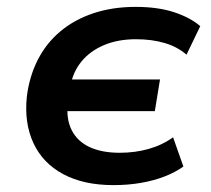

<svg xmlns="http://www.w3.org/2000/svg" viewBox="-20 -528 612 558"><path d="M310 10Q223 10 163.5 -22Q104 -54 77 -112.5Q50 -171 58 -247Q65 -305 89.5 -353.5Q114 -402 155 -436.5Q196 -471 251.5 -489.5Q307 -508 374 -508Q439 -508 486 -492.5Q533 -477 562 -452L522 -369Q496 -392 458.5 -403Q421 -414 375 -414Q323 -414 282.5 -397Q242 -380 217 -349.5Q192 -319 185 -279L179 -297H445L430 -205H165L177 -228Q172 -182 188.5 -149.5Q205 -117 240.5 -100.5Q276 -84 328 -84Q372 -84 411.5 -95Q451 -106 483 -129L513 -44Q489 -27 458 -15Q427 -3 389.5 3.5Q352 10 310 10Z"/></svg>

Font: Nunito Sans 8pt
Style: Bold Italic
Weight: 700
Italic angle: -9°
Version: Version 3.101;gftools[0.9.27]